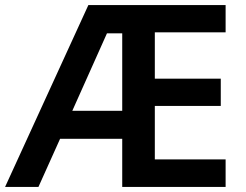

<svg xmlns="http://www.w3.org/2000/svg" viewBox="-20 -734 965 754"><path d="M866 0V-108H588V-318H847V-425H588V-607H866V-714H327L0 0H131L216 -189H460V0ZM264 -299 400 -603H460V-299Z"/></svg>

Font: Noto Sans Bengali UI SemiBold
Style: Regular
Weight: 600
Designer: Jelle Bosma - Monotype Design Team
Foundry: Monotype Imaging Inc.
Version: Version 2.003